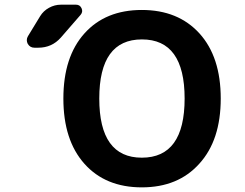

<svg xmlns="http://www.w3.org/2000/svg" viewBox="-20 -806 1040 815"><path d="M826.2 -111.3Q736.3 -10.7 582 -10.7Q427.7 -10.7 338.4 -110.8Q249 -210.9 249 -387.7Q249 -564.5 338.4 -664.1Q427.7 -763.7 582 -763.7Q736.3 -763.7 826.7 -664.1Q917 -564.5 917 -387.7Q917 -210.9 826.2 -111.3ZM150.4 -737.3Q164.1 -759.8 188 -772.9Q211.9 -786.1 238.3 -786.1H302.7Q319.3 -786.1 326.2 -771Q333 -755.9 322.3 -743.2L238.3 -646.5Q200.2 -603.5 142.6 -603.5H126Q107.4 -603.5 97.7 -620.1Q93.8 -627.9 93.8 -635.7Q93.8 -644.5 98.6 -652.3ZM582 -136.7Q763.7 -136.7 763.7 -387.7Q763.7 -638.7 582.5 -638.7Q401.4 -638.7 401.4 -387.7Q401.4 -136.7 582 -136.7Z"/></svg>

Font: Gen Jyuu Gothic Monospace Bold
Style: Bold
Weight: 700
Designer: [Source Han Sans]
Ryoko NISHIZUKA  (kana & ideographs); Paul D. Hunt (Latin, Greek & Cyrillic); Wenlong ZHANG  (bopomofo
Version: Version 1.002.20150607